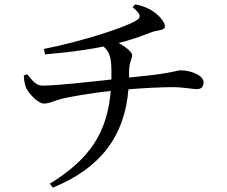

<svg xmlns="http://www.w3.org/2000/svg" viewBox="-20 -803 1040 879"><path d="M181 -579 186 -554C317 -565 399 -579 454 -590C484 -564 489 -534 490 -484V-439C407 -430 240 -411 174 -411C147 -411 129 -432 105 -463L89 -458C90 -433 94 -414 99 -402C111 -375 154 -329 181 -329C207 -329 229 -342 257 -349C294 -360 408 -378 487 -387C471 -199 395 -77 208 38L222 56C445 -35 551 -184 568 -394C636 -400 722 -404 768 -404C820 -404 862 -395 880 -395C902 -395 912 -405 912 -426C912 -458 854 -481 808 -481C790 -481 781 -474 718 -465C687 -460 630 -454 571 -448V-475C571 -521 585 -529 585 -551C585 -564 556 -589 523 -606C575 -619 621 -635 675 -656C699 -665 735 -663 735 -682C735 -702 710 -729 691 -744C671 -759 644 -774 599 -783L587 -770C625 -739 626 -725 608 -712C561 -679 350 -612 181 -579Z"/></svg>

Font: Source Han Serif SC Medium
Style: Regular
Weight: 500
Designer: Ryoko NISHIZUKA 西塚涼子 (kana & ideographs); Frank Grießhammer (Latin, Greek & Cyrillic); Wenlong ZHANG 张文龙 (bopomofo); San
Foundry: Adobe
Version: Version 2.003;hotconv 1.1.1;makeotfexe 2.6.0